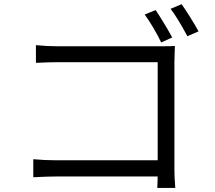

<svg xmlns="http://www.w3.org/2000/svg" viewBox="-20 -873 1040 930"><path d="M814.2 -691.6 760.8 -667.4Q746 -698.8 723 -737.8Q700 -776.8 680.8 -802.6L734 -824.2Q750.6 -799.6 773.9 -761.2Q797.2 -722.8 814.2 -691.6ZM941.8 -721.2 887.6 -697.6Q838.2 -789.4 806.2 -830.2L859.6 -852.6Q876.8 -829 900.5 -790.9Q924.2 -752.8 941.8 -721.2ZM262 -648.8H753.6Q801.2 -648.8 827 -650.2Q825.6 -607.8 824.8 -574V-57.4Q824.8 -29.2 826.3 -3.9Q827.8 21.4 829 37.4H741.8Q743.8 9.4 743.8 -49.6V-571.8H262.8Q216.8 -571.8 154 -568.6V-654.2Q209.6 -648.8 262 -648.8ZM250.8 -96.6H786.6V-18.2H253.4Q211.4 -18.2 141.2 -14.4V-101.8Q199.2 -96.6 250.8 -96.6Z"/></svg>

Font: 寒蝉端黑体 Light
Style: Regular
Weight: 300
Designer: ChillDuanSans {Warren2060}; 
Source Han Sans {Ryoko NISHIZUKA 西塚涼子 (kana, bopomofo & ideographs); Paul D. Hunt (Latin, G
Foundry: ChillType&Adobe
Version: Version 1.300;Glyphs 3.3 (3306)